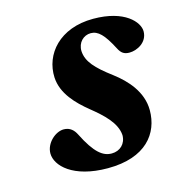

<svg xmlns="http://www.w3.org/2000/svg" viewBox="-83 -578 633 666"><g transform="rotate(-15 233.5 -245.0)"><path d="M45 -89C45 -45 100 12 225 12C362 12 417 -62 417 -145C417 -211 371 -261 326 -295C270 -337 243 -366 241 -404C240 -435 262 -456 288 -456C314 -456 334 -436 362 -382C372 -362 383 -356 401 -356C428 -356 467 -375 467 -415C467 -448 422 -502 309 -502C188 -502 123 -424 127 -340C130 -281 175 -236 217 -202C259 -168 300 -131 303 -86C303 -55 281 -34 251 -34C220 -34 192 -54 155 -128C147 -144 134 -158 111 -158C81 -158 45 -126 45 -89Z"/></g></svg>

Font: Heuristica
Style: Bold Italic
Weight: 700
Italic angle: -13°
Version: Version 1.0.1